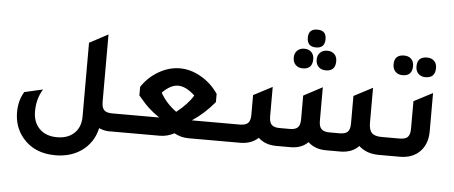

<svg xmlns="http://www.w3.org/2000/svg" viewBox="-59 -946 3039 1284"><g transform="rotate(5 1460.0 -304.0)"><path d="M704.1 -121.1H808.1V0H691.9Q662.1 0 626 -15.1Q604 84 522.9 141.1Q449.7 190.9 350.1 190.9Q208 190.9 129.9 97.2Q69.8 25.4 69.8 -74.2Q69.8 -152.3 106 -211.9L230 -240.2Q189 -175.3 189 -90.8Q189 -16.6 232.4 26.6Q275.9 69.8 350.1 69.8Q423.3 69.8 466.1 28.8Q508.8 -12.2 508.8 -83V-578.1L633.8 -645V-192.9Q633.8 -153.8 649.9 -137.5Q666 -121.1 704.1 -121.1Z M1238.8 -121.1H1513.7L1515.6 0H1227.1Q1176.3 0 1130.9 -24.9Q1084 0 1034.7 0H748V-121.1H1020Q975.1 -151.9 944.8 -180.2Q927.7 -195.3 893.1 -235.8Q881.8 -249 875 -256.8V-314Q918.9 -380.9 988.3 -420.9Q1057.6 -460.9 1130.9 -460.9Q1202.6 -460.9 1272.7 -420.4Q1342.8 -379.9 1388.7 -312V-256.8Q1321.8 -176.3 1238.8 -121.1ZM1129.9 -168.9Q1205.1 -228 1240.7 -288.1Q1180.7 -344.2 1127.9 -344.2Q1077.1 -344.2 1022 -288.1Q1061 -218.8 1129.9 -168.9Z M2023.4 -679.2Q1963.4 -679.2 1963.4 -740.2Q1963.4 -799.3 2023.4 -798.8Q2082.5 -798.8 2082.5 -740.2Q2082.5 -679.2 2023.4 -679.2ZM1947.3 -532.2Q1917.5 -532.2 1899.4 -550Q1881.3 -567.9 1881.3 -599.1Q1881.3 -627.9 1899.4 -646Q1917.5 -664.1 1947.3 -664.1Q1977.1 -664.1 1994.6 -646.5Q2012.2 -628.9 2012.2 -599.1Q2012.2 -532.2 1947.3 -532.2ZM2101.6 -532.2Q2071.8 -532.2 2053.5 -550Q2035.2 -567.9 2035.2 -599.1Q2035.2 -627.9 2053.2 -646Q2071.3 -664.1 2101.6 -664.1Q2131.3 -664.1 2148.9 -646.5Q2166.5 -628.9 2166.5 -599.1Q2166.5 -532.2 2101.6 -532.2ZM1455.6 0V-121.1H1561.5Q1599.6 -121.1 1616 -137.5Q1632.3 -153.8 1632.3 -192.9V-325.2L1758.3 -391.1V-192.9Q1758.3 -153.8 1774.4 -137.5Q1790.5 -121.1 1828.1 -121.1H1896.5Q1934.6 -121.1 1950.4 -137.5Q1966.3 -153.8 1966.3 -192.9V-351.1L2092.3 -418V-192.9Q2092.3 -153.8 2108.9 -137.5Q2125.5 -121.1 2163.6 -121.1H2231.4Q2269.5 -121.1 2285.4 -137.5Q2301.3 -153.8 2301.3 -192.9V-377.9L2427.2 -443.8V-209Q2427.2 -161.1 2446.8 -141.1Q2466.3 -121.1 2512.2 -121.1H2604.5V0H2505.4Q2421.4 0 2370.1 -47.9Q2325.2 -1 2249.5 0H2150.4Q2076.2 0 2029.3 -43.9Q1986.3 -1 1915.5 0H1816.4Q1742.2 0 1695.3 -43.9Q1648.4 0 1574.2 0Z M2616.2 -544.9Q2586.4 -544.9 2568.4 -563Q2550.3 -581.1 2550.3 -611.8Q2550.3 -676.8 2616.2 -676.8Q2646 -676.8 2663.6 -659.4Q2681.2 -642.1 2681.2 -611.8Q2681.2 -544.9 2616.2 -544.9ZM2770 -544.9Q2740.2 -544.9 2722.2 -563Q2704.1 -581.1 2704.1 -611.8Q2704.1 -676.8 2770 -676.8Q2799.8 -676.8 2817.6 -659.4Q2835.4 -642.1 2835.4 -611.8Q2835 -544.9 2770 -544.9ZM2544.4 0V-121.1H2634.3Q2672.4 -121.1 2688.2 -137.5Q2704.1 -153.8 2704.1 -192.9V-377.9L2830.1 -443.8V-187Q2830.1 -96.2 2774.4 -44.9Q2725.6 0 2646 0Z"/></g></svg>

Font: Tajawal
Style: Bold
Weight: 700
Designer: Boutros Fonts
Foundry: Created by Boutros International 2017
Version: Version 1.700